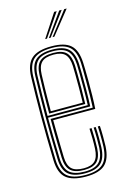

<svg xmlns="http://www.w3.org/2000/svg" viewBox="-117 -810 576 872"><g transform="rotate(-15 171.0 -374.0)"><path d="M176.5 6.2Q113 6.2 83.2 -18.8Q53.5 -43.8 51.8 -103.2Q50 -161.5 49.4 -213.4Q48.8 -265.2 48.8 -312.9Q48.8 -360.5 49.6 -405.8Q50.5 -451 51.8 -495.8Q53.8 -555 82.9 -580.6Q112 -606.2 176.2 -606.2Q238.2 -606.2 266.2 -581Q294.2 -555.8 296.8 -496.8Q297.2 -488.5 297.8 -464.6Q298.2 -440.8 298.5 -408.4Q298.8 -376 298.1 -342.1Q297.5 -308.2 295.5 -280H97.8Q98 -250.5 98.4 -222.4Q98.8 -194.2 99.4 -165.5Q100 -136.8 100.8 -105.2Q102 -66.8 119.2 -49.8Q136.5 -32.8 176.5 -32.8Q212.5 -32.8 229.1 -49.6Q245.8 -66.5 247.8 -105.8Q248.8 -124.8 248.5 -152.9Q248.2 -181 247 -200H256.8Q258.2 -176.5 258.4 -148.6Q258.5 -120.8 257.8 -105.2Q255.5 -62.2 236.5 -43.6Q217.5 -25 176.5 -25Q131.8 -25 112 -43.8Q92.2 -62.5 90.8 -105Q89.8 -140.5 89.1 -171.5Q88.5 -202.5 88.2 -231.4Q88 -260.2 87.8 -288.5H286Q287.2 -314.8 287.8 -347.1Q288.2 -379.5 288.1 -410.6Q288 -441.8 287.8 -465.1Q287.5 -488.5 287 -496.2Q284.8 -551.5 258.8 -575Q232.8 -598.5 176.2 -598.5Q116.5 -598.5 89.9 -574.4Q63.2 -550.2 61.5 -494.8Q60.2 -451.8 59.4 -406.6Q58.5 -361.5 58.5 -313.5Q58.5 -265.5 59.1 -213.5Q59.8 -161.5 61.5 -104.5Q63 -49.5 89.6 -25.5Q116.2 -1.5 176.5 -1.5Q232.5 -1.5 258.4 -25.2Q284.2 -49 287 -104.2Q287.5 -113.5 287.6 -130.6Q287.8 -147.8 287.4 -166.6Q287 -185.5 286 -200H295.8Q297.2 -178.2 297.4 -148.9Q297.5 -119.5 296.8 -103.8Q293.8 -44.8 265.8 -19.2Q237.8 6.2 176.5 6.2ZM176.5 -9.2Q123 -9.2 97.9 -30.9Q72.8 -52.5 71.2 -104.5Q69.8 -160 69 -211Q68.2 -262 68.2 -309.9Q68.2 -357.8 69.1 -403.6Q70 -449.5 71.2 -494.5Q72.8 -546 97.2 -568.4Q121.8 -590.8 176.2 -590.8Q228.2 -590.8 251.6 -568.6Q275 -546.5 277.2 -496Q277.8 -485.8 278.2 -452.4Q278.8 -419 278.5 -376.6Q278.2 -334.2 276.5 -296.8H78Q78 -253.5 78.8 -204.1Q79.5 -154.8 81 -104.8Q82.5 -57.5 105 -37.4Q127.5 -17.2 176.5 -17.2Q222.8 -17.2 243.9 -37.6Q265 -58 267.5 -105Q268.2 -119.2 268.1 -148.5Q268 -177.8 266.5 -200H276.2Q277.8 -177.8 277.9 -148.5Q278 -119.2 277.2 -104.5Q274.8 -53.5 251.2 -31.4Q227.8 -9.2 176.5 -9.2ZM78 -305.2H267Q268.5 -343.5 268.6 -383.2Q268.8 -423 268.4 -453.8Q268 -484.5 267.5 -495.5Q265.5 -541.8 244.6 -562.2Q223.8 -582.8 176.2 -582.8Q125.2 -582.8 103.9 -561.5Q82.5 -540.2 81 -494Q79.5 -446.8 78.9 -399.1Q78.2 -351.5 78 -305.2ZM88 -313.5Q88 -342 88.2 -371Q88.5 -400 89.1 -430.4Q89.8 -460.8 90.8 -493.8Q92.2 -537.5 112.1 -556.2Q132 -575 176.2 -575Q219.2 -575 237.6 -555.9Q256 -536.8 257.8 -495Q258.2 -483.2 258.6 -453.8Q259 -424.2 258.9 -386.9Q258.8 -349.5 257.5 -313.5ZM97.8 -322H248Q248.8 -358.2 248.9 -393.9Q249 -429.5 248.6 -456.8Q248.2 -484 247.8 -494.5Q246.2 -532.8 230 -550Q213.8 -567.2 176.2 -567.2Q136.5 -567.2 119.2 -549.9Q102 -532.5 100.8 -493.5Q99.8 -462 99.1 -433.2Q98.5 -404.5 98.2 -377.2Q98 -350 97.8 -322ZM157.8 -645 229.2 -754H241.2L166.5 -645ZM192.5 -645 276.5 -754H288.2L201.2 -645ZM175.2 -645 253 -754H264.8L183.8 -645Z"/></g></svg>

Font: Big Shoulders Inline Text Thin ExtraLight
Style: Regular
Weight: 250
Version: Version 2.002